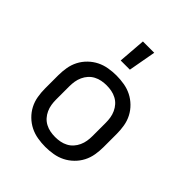

<svg xmlns="http://www.w3.org/2000/svg" viewBox="-210 -884 1020 1020"><g transform="rotate(45 300.0 -373.5)"><path d="M300 8Q271 8 241.5 3Q212 -2 186 -15Q160 -28 138.5 -49Q117 -70 103.5 -96Q90 -122 85 -151.5Q80 -181 80 -210V-310Q80 -339 85 -368.5Q90 -398 103.5 -424Q117 -450 138.5 -471Q160 -492 186 -505Q212 -518 241.5 -523Q271 -528 300 -528Q329 -528 358.5 -523Q388 -518 414 -505Q440 -492 461.5 -471Q483 -450 496.5 -424Q510 -398 515 -368.5Q520 -339 520 -310V-210Q520 -181 515 -151.5Q510 -122 496.5 -96Q483 -70 461.5 -49Q440 -28 414 -15Q388 -2 358.5 3Q329 8 300 8ZM300 -66Q319 -66 337.5 -69.5Q356 -73 373 -82Q390 -91 402.5 -105Q415 -119 423 -136.5Q431 -154 434 -172.5Q437 -191 437 -210V-310Q437 -329 434 -347.5Q431 -366 423 -383.5Q415 -401 402.5 -415Q390 -429 373 -438Q356 -447 337.5 -450.5Q319 -454 300 -454Q281 -454 262.5 -450.5Q244 -447 227 -438Q210 -429 197.5 -415Q185 -401 177 -383.5Q169 -366 166 -347.5Q163 -329 163 -310V-210Q163 -191 166 -172.5Q169 -154 177 -136.5Q185 -119 197.5 -105Q210 -91 227 -82Q244 -73 262.5 -69.5Q281 -66 300 -66ZM259 -600 271 -755H356L328 -600Z"/></g></svg>

Font: R Plex Mono
Style: Regular
Weight: 400
Monospace: yes
Designer: Belleve Invis
Foundry: Belleve Invis
Version: Version 31.8.0